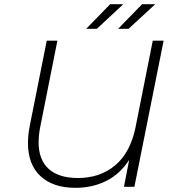

<svg xmlns="http://www.w3.org/2000/svg" viewBox="-20 -895 838 920"><path d="M764 -700 624 0H574L599 -129Q556 -62 490 -28.5Q424 5 341 5Q235 5 174.5 -50.5Q114 -106 114 -210Q114 -249 123 -294L204 -700H255L174 -293Q165 -250 165 -214Q165 -129 213.5 -85.5Q262 -42 353 -42Q459 -42 531.5 -102.5Q604 -163 629 -283L712 -700ZM508 -875H571L444 -757H393ZM661 -875H724L596 -757H546Z"/></svg>

Font: Montserrat Alternates Light
Style: Italic
Weight: 300
Italic angle: -11.3°
Designer: Julieta Ulanovsky
Foundry: Julieta Ulanovsky
Version: Version 7.200